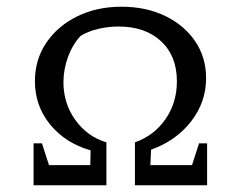

<svg xmlns="http://www.w3.org/2000/svg" viewBox="-20 -552 718 572"><path d="M80 0V-125H105L126 -60H249L250 -104Q174 -126 129 -181.5Q84 -237 84 -310Q84 -374 117.5 -424Q151 -474 209.5 -503Q268 -532 342 -532Q415 -532 472 -504.5Q529 -477 561.5 -429Q594 -381 594 -319Q594 -248 549.5 -190.5Q505 -133 430 -106L428 -60H552L573 -125H597V0H382V-128Q439 -148 473 -197Q507 -246 507 -310Q507 -385 460 -429Q413 -473 333 -473Q303 -473 273 -466Q243 -459 220 -445Q196 -419 182.5 -382Q169 -345 169 -307Q169 -244 204.5 -194.5Q240 -145 297 -128V0Z"/></svg>

Font: Piazzolla SC
Style: Regular
Weight: 400
Designer: Juan Pablo del Peral
Foundry: Huerta Tipografica
Version: Version 1.330